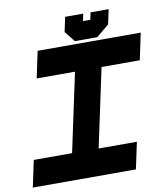

<svg xmlns="http://www.w3.org/2000/svg" viewBox="-102 -927 879 1004"><g transform="rotate(-10 338.0 -425.0)"><path d="M-9.5 0 20.5 -141.5H224L313 -558.5H109.5L139.5 -700H687L657 -558.5H454L365 -141.5H568L538 0ZM340 -716 295.5 -772 312 -850H408L400 -812H439L447 -850H543L526.5 -772L459 -716Z"/></g></svg>

Font: Tourney Expanded Black
Style: Italic
Weight: 900
Width: 7
Italic angle: -12°
Designer: Tyler Finck
Foundry: Etcetera Type Co
Version: Version 1.010; ttfautohint (v1.8.3)